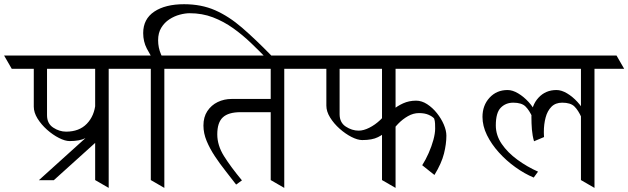

<svg xmlns="http://www.w3.org/2000/svg" viewBox="-62 -915 3060 935"><path d="M403.3 -412.6 404.8 -277.3Q381.8 -256.3 353.8 -242.2Q325.7 -228 277.3 -228Q254.9 -228 225.1 -243.2Q195.3 -258.3 167.2 -283.2Q139.2 -308.1 120.8 -337.6Q102.5 -367.2 102.5 -395.5V-622.6H167V-354Q167 -313.5 197 -293.7Q227.1 -273.9 259.8 -273.9Q323.7 -273.9 360.8 -312.3Q397.9 -350.6 403.3 -412.6ZM409.7 -644.5 446.8 -580.1H-4.9L-42 -644.5ZM574.7 -644.5 611.8 -580.1H168L130.9 -644.5ZM401.4 -38.1V-644.5H467.3V0ZM420.4 -302.2V-236.3L200.2 -37.6H127.4Z M845.7 -644.5 882.8 -580.1H564.9L527.8 -644.5ZM756.3 -589.8 693.4 -611.3Q670.9 -644 653.1 -678.2Q635.3 -712.4 635.3 -753.9Q635.3 -822.3 689.2 -858.4Q743.2 -894.5 834.5 -894.5Q918.5 -894.5 985.4 -865.2Q1052.2 -835.9 1116.9 -780Q1181.6 -724.1 1258.8 -645L1238.8 -627.4Q1201.7 -666 1160.6 -705.3Q1119.6 -744.6 1073.5 -777.6Q1027.3 -810.5 974.9 -830.6Q922.4 -850.6 861.8 -850.6Q839.8 -850.6 813.2 -843.5Q786.6 -836.4 762.7 -820.8Q738.8 -805.2 723.4 -780Q708 -754.9 708 -718.8Q708 -683.1 721.9 -650.6Q735.8 -618.2 756.3 -589.8ZM672.4 -38.1V-644.5H738.3V0Z M1239.7 -644.5 1276.9 -580.1H835.9L798.8 -644.5ZM1429.7 -644.5 1466.8 -580.1H1024.4L987.3 -644.5ZM1256.3 -38.1V-644.5H1322.3V0ZM1278.8 -433.1V-368.7H1109.4Q1050.3 -368.7 1023.2 -343.5Q996.1 -318.4 996.1 -260.7Q996.1 -207 1028.8 -154.8Q1061.5 -102.5 1116.2 -36.6L1087.9 -16.1Q1064 -47.9 1036.4 -82.5Q1008.8 -117.2 984.4 -154.1Q960 -190.9 944.3 -228.5Q928.7 -266.1 928.7 -303.7Q928.7 -345.2 947.8 -374Q966.8 -402.8 998 -418Q1029.3 -433.1 1065.9 -433.1Z M1828.1 -379.4 1829.6 -282.2Q1806.6 -261.2 1778.6 -247.1Q1750.5 -232.9 1702.1 -232.9Q1679.7 -232.9 1649.9 -248Q1620.1 -263.2 1592 -288.1Q1564 -313 1545.7 -342.5Q1527.3 -372.1 1527.3 -400.4V-632.3H1591.8V-358.9Q1591.8 -318.4 1621.8 -298.6Q1651.9 -278.8 1684.6 -278.8Q1708.5 -278.8 1736.6 -293Q1764.6 -307.1 1789.3 -330.3Q1814 -353.5 1828.1 -379.4ZM1842.8 -644.5 1879.9 -580.1H1419.9L1382.8 -644.5ZM2204.6 -644.5 2241.7 -580.1H1779.8L1742.7 -644.5ZM1798.3 -38.1V-644.5H1864.3V0ZM1823.7 -221.7V-350.1Q1832.5 -363.8 1852.3 -381.1Q1872.1 -398.4 1900.9 -411.6Q1929.7 -424.8 1964.4 -424.8Q1991.7 -424.8 2018.1 -407.7Q2044.4 -390.6 2065.7 -364Q2086.9 -337.4 2099.4 -308.1Q2111.8 -278.8 2111.8 -254.4Q2111.8 -213.9 2100.1 -167Q2088.4 -120.1 2053.7 -63Q2053.2 -63 2033.2 -79.1Q2013.2 -95.2 1994.1 -110.4Q2011.2 -137.2 2025.6 -169.9Q2040 -202.6 2048.6 -234.1Q2057.1 -265.6 2057.1 -288.6Q2057.1 -300.8 2056.6 -313.2Q2056.2 -325.7 2052.2 -337.9Q2043.9 -347.7 2025.1 -356Q2006.3 -364.3 1978.5 -364.3Q1950.7 -364.3 1924.6 -349.4Q1898.4 -334.5 1876.7 -312Q1855 -289.6 1841.1 -265.1Q1827.1 -240.7 1823.7 -221.7Z M2549.3 -363.3Q2546.9 -356 2541.5 -350.3Q2536.1 -344.7 2531.7 -342.3Q2515.6 -378.4 2496.8 -396.7Q2478 -415 2437.5 -415Q2400.9 -415 2376.7 -390.6Q2352.5 -366.2 2352.5 -304.2Q2352.5 -256.3 2381.3 -214.1Q2410.2 -171.9 2457.3 -137.5Q2504.4 -103 2558.1 -79.1L2537.1 -50.3Q2491.7 -69.3 2447.5 -101.1Q2403.3 -132.8 2367.2 -172.9Q2331.1 -212.9 2309.3 -257.3Q2287.6 -301.8 2287.6 -345.7Q2287.6 -401.9 2322 -439.2Q2356.4 -476.6 2409.7 -476.6Q2434.1 -476.6 2461.2 -460.4Q2488.3 -444.3 2512 -418.5Q2535.6 -392.6 2549.3 -363.3ZM2587.4 -247.6 2538.6 -227.1Q2530.8 -253.9 2528.3 -283.9Q2525.9 -314 2525.9 -345.7Q2525.9 -401.9 2560.3 -439.2Q2594.7 -476.6 2647.9 -476.6Q2672.4 -476.6 2699.5 -460.4Q2726.6 -444.3 2750.2 -418.5Q2773.9 -392.6 2787.6 -363.3Q2785.2 -356 2779.8 -350.3Q2774.4 -344.7 2770 -342.3Q2753.9 -378.4 2735.1 -396.7Q2716.3 -415 2675.8 -415Q2643.1 -415 2623.3 -395Q2603.5 -375 2595 -342.5Q2586.4 -310.1 2586.4 -272Q2586.4 -265.6 2586.7 -259.8Q2586.9 -253.9 2587.4 -247.6ZM2579.6 -644.5 2616.7 -580.1H2194.8L2157.7 -644.5ZM2940.4 -644.5 2977.5 -580.1H2534.2L2497.1 -644.5ZM2767.1 -38.1V-644.5H2833V0Z"/></svg>

Font: Annapurna SIL
Style: Regular
Weight: 400
Designer: Peter Martin, Annie Olsen
Foundry: SIL International
Version: Version 2.000